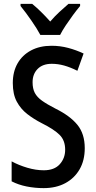

<svg xmlns="http://www.w3.org/2000/svg" viewBox="-20 -960 496 990"><path d="M417 -196Q417 -133 390.5 -87Q364 -41 316.5 -15.5Q269 10 205 10Q160 10 117.5 1.5Q75 -7 40 -25V-128Q77 -108 121 -95Q165 -82 206 -82Q260 -82 288 -113Q316 -144 316 -188Q316 -236 287.5 -264.5Q259 -293 195 -325Q154 -346 120.5 -372Q87 -398 66.5 -436Q46 -474 46 -532Q46 -590 70.5 -633Q95 -676 140 -700Q185 -724 246 -724Q290 -724 331.5 -713Q373 -702 411 -684L379 -595Q343 -613 311 -622Q279 -631 247 -631Q200 -631 174 -604.5Q148 -578 148 -536Q148 -503 159.5 -481Q171 -459 197 -440.5Q223 -422 266 -400Q341 -363 379 -316.5Q417 -270 417 -196ZM188 -780Q171 -812 141.5 -854.5Q112 -897 86 -929V-940H146Q190 -904 239 -849Q264 -878 286 -898Q308 -918 333 -940H393V-929Q376 -909 356.5 -882.5Q337 -856 319 -829Q301 -802 290 -780Z"/></svg>

Font: Noto Sans Gurmukhi Condensed Medium
Style: Regular
Weight: 500
Width: 3
Designer: Jelle Bosma - Monotype Design Team
Foundry: Monotype Imaging Inc.
Version: Version 2.004; ttfautohint (v1.8.4.7-5d5b)